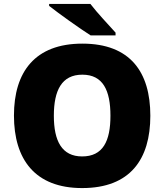

<svg xmlns="http://www.w3.org/2000/svg" viewBox="-20 -947 837 977"><path d="M440 -927H230V-917C278 -879 387 -801 441 -767H568V-781C535 -818 474 -882 440 -927ZM745 -358C745 -580 643 -725 399 -725C158 -725 51 -581 51 -359C51 -136 158 10 398 10C643 10 745 -137 745 -358ZM254 -358C254 -487 294 -567 399 -567C504 -567 542 -487 542 -358C542 -229 504 -151 398 -151C295 -151 254 -229 254 -358Z"/></svg>

Font: Noto Sans Thai Looped Black
Style: Regular
Weight: 900
Designer: Sasikarn Vongin, Ben Mitchell
Foundry: The Fontpad Ltd
Version: Version 1.001